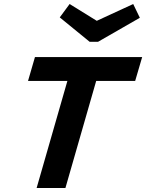

<svg xmlns="http://www.w3.org/2000/svg" viewBox="-20 -940 731 960"><path d="M278.8 -853 328.1 -919.9 463.9 -835.9 646 -919.9 679.2 -851.1 470.2 -731H428.2ZM120.1 -535.2 154.8 -654.8H690.9L655.8 -535.2H460.9L307.1 0H163.1L316.9 -535.2Z"/></svg>

Font: IntelOne Mono Bold
Style: Italic
Weight: 700
Italic angle: -16°
Designer: Fred Shallcrass
Foundry: Frere-Jones Type LLC
Version: Version 1.200;hotconv 1.1.0;makeotfexe 2.6.0;FJTRelease1.2